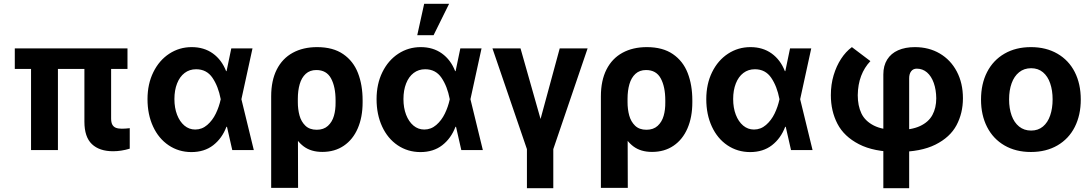

<svg xmlns="http://www.w3.org/2000/svg" viewBox="-20 -783 5695 1002"><path d="M645.3 -423.3H57.2V-530.3H645.3ZM282.3 0H142V-530.3H282.3ZM559.9 -530.3V-164.9Q559.9 -144.1 566.2 -132.5Q572.5 -121 584.8 -116.1Q597.2 -111.3 616.1 -111.3Q628.1 -111.3 636.1 -112.1Q644.1 -112.9 654.6 -113.8Q655.2 -114.2 655.9 -114.2Q656.6 -114.2 657.1 -114.2V-7.2Q612.8 6.3 570.2 6.3Q498.7 6.3 459.6 -30.9Q420.5 -68 420.5 -147.9V-530.3Z M749.8 -265.6Q749.8 -344.7 780.3 -406.5Q810.8 -468.3 863.4 -502.7Q916 -537.1 980.4 -537.1Q1044.8 -537.1 1090.9 -504Q1136.9 -470.9 1160 -411.9H1203.3L1239.5 -266.6L1304.5 0H1192.1L1131.6 -266.6Q1119.1 -332.4 1088.8 -377Q1058.5 -421.6 1003.5 -421.6Q969.1 -421.6 943.5 -402.2Q917.9 -382.8 904.1 -347.4Q890.2 -311.9 890.2 -265.9Q890.2 -220.3 904 -184.3Q917.8 -148.3 942.4 -127.6Q967 -107 998.7 -107Q1034 -107 1061.6 -130.9Q1089.2 -154.8 1106.3 -190.3Q1123.4 -225.8 1131.6 -263.7L1187 -530.3H1297.7L1239.5 -263.7L1203.3 -121.2H1161.7Q1138.9 -61 1092.7 -25.1Q1046.5 10.7 978.3 10.7Q912.3 10.3 860.1 -24.8Q807.8 -60 778.8 -122.8Q749.8 -185.5 749.8 -265.6Z M1634.8 -537.1Q1718 -537.1 1771 -500.6Q1824.1 -464.2 1848.2 -401.8Q1872.4 -339.4 1872.4 -259.1V-249.3Q1872.4 -171.5 1847.1 -113.2Q1821.9 -54.8 1774.4 -22.5Q1727 9.8 1662.1 9.8Q1603.2 9.8 1564.9 -18.9Q1526.7 -47.6 1505.1 -98.3Q1483.4 -149 1469.6 -224.2L1534.3 -250.4Q1534.3 -212.7 1543 -180.6Q1551.7 -148.4 1573.6 -127.1Q1595.5 -105.8 1632.9 -105.8Q1669.1 -105.8 1691.4 -126.2Q1713.6 -146.6 1722.7 -178.5Q1731.9 -210.3 1731.3 -249.3V-259.1Q1731.3 -330.1 1707.6 -373.8Q1684 -417.5 1630.9 -417.5Q1597.2 -417.5 1575.5 -397.6Q1553.8 -377.6 1544.1 -343.9Q1534.3 -310.2 1534.3 -267.4L1535.6 197.3H1395.2V-280.2Q1395.2 -362.7 1424.4 -420.3Q1453.7 -478 1507.7 -507.5Q1561.8 -537.1 1634.8 -537.1Z M1945.2 -265.6Q1945.2 -344.7 1975.6 -406.5Q2006.1 -468.3 2058.7 -502.7Q2111.3 -537.1 2175.7 -537.1Q2240.1 -537.1 2286.2 -504Q2332.3 -470.9 2355.3 -411.9H2398.6L2434.8 -266.6L2499.8 0H2387.4L2326.9 -266.6Q2314.4 -332.4 2284.1 -377Q2253.8 -421.6 2198.8 -421.6Q2164.4 -421.6 2138.8 -402.2Q2113.2 -382.8 2099.4 -347.4Q2085.5 -311.9 2085.5 -265.9Q2085.5 -220.3 2099.3 -184.3Q2113.1 -148.3 2137.7 -127.6Q2162.3 -107 2194.1 -107Q2229.3 -107 2256.9 -130.9Q2284.5 -154.8 2301.6 -190.3Q2318.8 -225.8 2326.9 -263.7L2382.3 -530.3H2493L2434.8 -263.7L2398.6 -121.2H2357Q2334.2 -61 2288 -25.1Q2241.8 10.7 2173.6 10.7Q2107.6 10.3 2055.4 -24.8Q2003.2 -60 1974.2 -122.8Q1945.2 -185.5 1945.2 -265.6ZM2193.6 -763.1H2323.7L2242.7 -599.2H2157.5Z M2696.5 -530.3 2801 -162.1 2901 -530.3H3046.5L2867.5 -4.7V199.2H2729.9V-4.7L2550 -530.3Z M3355.5 -537.1Q3438.7 -537.1 3491.7 -500.6Q3544.8 -464.2 3568.9 -401.8Q3593.1 -339.4 3593.1 -259.1V-249.3Q3593.1 -171.5 3567.8 -113.2Q3542.6 -54.8 3495.1 -22.5Q3447.7 9.8 3382.8 9.8Q3323.9 9.8 3285.6 -18.9Q3247.4 -47.6 3225.8 -98.3Q3204.1 -149 3190.3 -224.2L3255 -250.4Q3255 -212.7 3263.7 -180.6Q3272.4 -148.4 3294.3 -127.1Q3316.2 -105.8 3353.6 -105.8Q3389.8 -105.8 3412.1 -126.2Q3434.3 -146.6 3443.4 -178.5Q3452.6 -210.3 3452 -249.3V-259.1Q3452 -330.1 3428.3 -373.8Q3404.7 -417.5 3351.6 -417.5Q3317.9 -417.5 3296.2 -397.6Q3274.5 -377.6 3264.8 -343.9Q3255 -310.2 3255 -267.4L3256.3 197.3H3115.9V-280.2Q3115.9 -362.7 3145.1 -420.3Q3174.4 -478 3228.4 -507.5Q3282.5 -537.1 3355.5 -537.1Z M3665.9 -265.6Q3665.9 -344.7 3696.3 -406.5Q3726.8 -468.3 3779.4 -502.7Q3832 -537.1 3896.4 -537.1Q3960.8 -537.1 4006.9 -504Q4053 -470.9 4076 -411.9H4119.3L4155.5 -266.6L4220.5 0H4108.1L4047.6 -266.6Q4035.1 -332.4 4004.8 -377Q3974.5 -421.6 3919.5 -421.6Q3885.1 -421.6 3859.5 -402.2Q3833.9 -382.8 3820.1 -347.4Q3806.2 -311.9 3806.2 -265.9Q3806.2 -220.3 3820 -184.3Q3833.8 -148.3 3858.4 -127.6Q3883 -107 3914.8 -107Q3950 -107 3977.6 -130.9Q4005.2 -154.8 4022.4 -190.3Q4039.5 -225.8 4047.6 -263.7L4103 -530.3H4213.7L4155.5 -263.7L4119.3 -121.2H4077.7Q4054.9 -61 4008.7 -25.1Q3962.5 10.7 3894.3 10.7Q3828.3 10.3 3776.1 -24.8Q3723.9 -60 3694.9 -122.8Q3665.9 -185.5 3665.9 -265.6Z M4754.5 -537.1Q4827.7 -537.1 4884.4 -503.8Q4941.2 -470.5 4973.3 -409.8Q5005.3 -349.1 5005.3 -270.1Q5005.3 -192.4 4971.7 -129.4Q4938 -66.4 4861.8 -28.3Q4785.6 9.8 4664.5 9.8Q4540.4 9.8 4462.6 -30.5Q4384.7 -70.7 4350.4 -137Q4316 -203.3 4316 -286.4Q4316 -342 4330.5 -390.4Q4345 -438.7 4369.5 -476.1Q4393.9 -513.5 4425.8 -537.1L4522.4 -464.1Q4490.8 -430.9 4474 -386.5Q4457.2 -342.2 4456.4 -286.4Q4456.4 -231.4 4475.4 -191.3Q4494.4 -151.3 4540.4 -127.8Q4586.4 -104.4 4664.5 -104.4Q4736.8 -104.4 4781.5 -125.2Q4826.1 -146 4846.1 -183.1Q4866.1 -220.1 4866.1 -270.1Q4865.6 -314.5 4853.2 -349.8Q4840.7 -385.2 4817.9 -405Q4795 -424.7 4764.5 -424.7Q4745.6 -424.7 4735.2 -411.1Q4724.7 -397.5 4724.7 -374.5V199.2H4589.9V-394.7Q4589.9 -440 4609.9 -472.1Q4630 -504.3 4667.1 -520.7Q4704.3 -537.1 4754.5 -537.1Z M5099.7 -263.2Q5099.7 -345.3 5131.4 -407Q5163.1 -468.8 5222.1 -502.9Q5281.1 -537.1 5360.2 -537.1Q5439.2 -537.1 5498.3 -502.9Q5557.4 -468.8 5588.9 -407Q5620.3 -345.3 5620.3 -263.2Q5620.3 -182.2 5588.9 -120.2Q5557.4 -58.2 5498.3 -24Q5439.2 10.2 5360.2 10.2Q5281.1 10.2 5222.1 -24Q5163.1 -58.2 5131.4 -120.2Q5099.7 -182.2 5099.7 -263.2ZM5473.3 -264.4Q5473.3 -311.3 5460.6 -348.1Q5448 -385 5422.8 -406Q5397.6 -427 5361.3 -427Q5324.4 -427 5298.5 -406Q5272.5 -385 5259.4 -348.4Q5246.2 -311.9 5246.2 -264.4Q5246.2 -216.9 5259.4 -180.2Q5272.5 -143.6 5298.5 -122.6Q5324.4 -101.6 5361.3 -101.6Q5397.6 -101.6 5422.8 -122.6Q5448 -143.6 5460.6 -180.5Q5473.3 -217.4 5473.3 -264.4Z"/></svg>

Font: Pretendard Std Variable
Style: Regular
Weight: 400
Designer: Base glyphs from Inter by Rasmus Andersson; Hangeul glyphs from Noto Sans CJK(Source Han Sans) by Jang Soo-young and Kan
Foundry: Kil Hyung-jin
Version: Version 1.309;Glyphs 3.2 (3225)